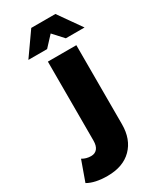

<svg xmlns="http://www.w3.org/2000/svg" viewBox="-332 -833 921 1110"><g transform="rotate(-30 128.5 -278.0)"><path d="M38.1 203.1Q-44.9 203.1 -94.2 174.8L-45.9 40Q-19.5 56.2 13.2 56.2Q39.1 56.2 54 38.3Q68.8 20.5 68.8 -15.1V-542H258.8V-14.2Q258.8 85.9 200.4 144.5Q142.1 203.1 38.1 203.1ZM-23.9 -606.9 83 -758.8H244.1L351.1 -606.9H226.1L164.1 -674.8L101.1 -606.9Z"/></g></svg>

Font: Montserrat ExtraBold
Style: Regular
Weight: 800
Designer: Julieta Ulanovsky
Foundry: Julieta Ulanovsky
Version: Version 9.000